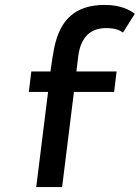

<svg xmlns="http://www.w3.org/2000/svg" viewBox="-20 -769 567 779"><path d="M527 -713C510 -726 474 -749 405 -749C287 -749 224 -691 200 -575C195 -548 190 -520 186 -489L185 -479H107L97 -396H175L127 -10H232L280 -396H443L453 -479H290L298 -545C307 -607 338 -655 410 -655C447 -655 465 -647 479 -637Z"/></svg>

Font: Bluebird
Style: LiExtObl
Weight: 300
Designer: Jasper
Foundry: Cannot Into Space Fonts
Version: Version 0.98